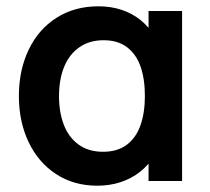

<svg xmlns="http://www.w3.org/2000/svg" viewBox="-20 -575 668 610"><path d="M40 -270Q40 -351.9 71 -416.8Q102 -481.8 159.4 -518.4Q216.8 -555 292.7 -555Q332.2 -555 365.9 -543.9Q399.6 -532.8 425.9 -511.8Q452.2 -490.7 470.3 -460.8L452 -435.5V-540H558.5V0H452V-105.7L470.3 -80.3Q452.2 -50.8 425 -29.2Q397.8 -7.7 363.2 3.7Q328.7 15 289.2 15Q214.2 15 157.7 -22.2Q101.2 -59.4 70.6 -124.2Q40 -188.9 40 -270ZM440.3 -270.2Q440.3 -324.2 426.5 -363.7Q412.6 -403.2 383.3 -425.2Q354 -447.2 309.2 -447.2Q265 -447.2 233.1 -425.5Q201.2 -403.9 184.3 -363.8Q167.5 -323.6 167.5 -269.3Q167.5 -218.8 182.6 -179Q197.7 -139.2 229.2 -116Q260.7 -92.8 307.5 -92.8Q353.2 -92.8 382.7 -115Q412.2 -137.1 426.2 -176.7Q440.3 -216.3 440.3 -270.2Z"/></svg>

Font: Tap Sans
Style: Regular
Weight: 400
Designer: Tap Payments
Foundry: Tap Payments
Version: Version 1.001;Glyphs 3.1.2 (3151)